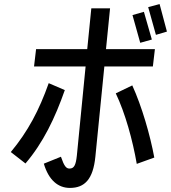

<svg xmlns="http://www.w3.org/2000/svg" viewBox="-20 -872 840 942"><path d="M799 -717 763 -852 707 -837 745 -701ZM740 -631H500L520 -831H428L408 -631H157L147 -546H400L357 -108C352 -61 343 -45 321 -45C305 -45 295 -56 279 -103L195 -69C219 12 265 50 323 50C395 50 437 8 448 -104L492 -546H730ZM725 -678 686 -814 630 -798 668 -662ZM105 -70C192 -172 250 -293 298 -430L219 -464C172 -331 117 -227 33 -126ZM737 -99C717 -208 676 -350 629 -453L548 -414C594 -318 631 -184 651 -68Z"/></svg>

Font: Smiley Sans Oblique
Style: Regular
Weight: 400
Italic angle: -8°
Designer: oooooohmygosh, Nagisa Chen, Janine Sui, Heda Shi, Jian Li
Foundry: atelierAnchor
Version: Version 2.0.1